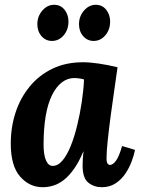

<svg xmlns="http://www.w3.org/2000/svg" viewBox="-20 -771 589 802"><path d="M327 -511Q355 -511 392.5 -505.5Q430 -500 471 -490Q466 -453 458 -399Q450 -345 442.5 -288.5Q435 -232 430 -184.5Q425 -137 425 -111Q425 -93 429.5 -87.5Q434 -82 439 -82Q451 -82 464 -99Q477 -116 490 -161L544 -145Q540 -124 530 -97Q520 -70 503.5 -45.5Q487 -21 462.5 -5Q438 11 405 11Q373 11 349 -8Q325 -27 325 -80Q325 -93 326 -109Q327 -125 329 -138H328Q310 -95 289.5 -66Q269 -37 247.5 -20Q226 -3 203.5 4Q181 11 158 11Q103 11 64 -33.5Q25 -78 25 -171Q25 -240 45 -301Q65 -362 104 -409.5Q143 -457 199 -484Q255 -511 327 -511ZM290 -445Q262 -445 238.5 -427Q215 -409 197.5 -374Q180 -339 171 -287Q162 -235 162 -166Q162 -125 172 -101.5Q182 -78 200 -78Q222 -78 241 -100.5Q260 -123 275.5 -161.5Q291 -200 302.5 -247.5Q314 -295 321.5 -344.5Q329 -394 331 -439Q326 -441 313.5 -443Q301 -445 290 -445ZM371 -600Q345 -600 327.5 -620Q310 -640 310 -670Q310 -703 331 -727Q352 -751 380 -751Q407 -751 423.5 -730.5Q440 -710 440 -681Q440 -647 420 -623.5Q400 -600 371 -600ZM197 -600Q171 -600 153.5 -620Q136 -640 136 -670Q136 -703 157 -727Q178 -751 206 -751Q233 -751 249.5 -730.5Q266 -710 266 -681Q266 -647 246 -623.5Q226 -600 197 -600Z"/></svg>

Font: Lora
Style: Italic
Weight: 400
Italic angle: -3°
Designer: Olga Karpushina, Alexei Vanyashin (Cyrillic)
Foundry: Cyreal
Version: Version 3.008